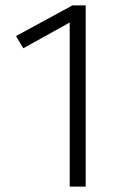

<svg xmlns="http://www.w3.org/2000/svg" viewBox="-20 -688 425 708"><path d="M237 0V-605L66 -510L39 -555L247 -668H296V0Z"/></svg>

Font: Gantari Light
Style: Regular
Weight: 300
Designer: Anugrah Pasau
Foundry: Lafontype
Version: Version 1.000; ttfautohint (v1.8.3)